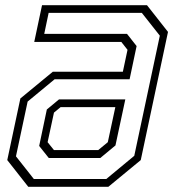

<svg xmlns="http://www.w3.org/2000/svg" viewBox="-20 -720 676 740"><path d="M89 0 8 -103 58.5 -340.5 183.5 -443.5H453.5L471.5 -528L447.5 -558.5H112L142 -700H546.5L627.5 -597L522.5 -103L397.5 0ZM168 -111 131 -157.5 160.5 -298 207.5 -337H463L425 -159.5L366.5 -111ZM110.5 -30H389.5L497.5 -119.5L596 -582.5L526.5 -670.5H167.5L150.5 -589.5H469.5L506.5 -542.5L479.5 -414.5H190.5L86.5 -328.5L41.5 -117.5ZM188 -141.5H358.5L395.5 -172L424.5 -307H213.5L188 -286L163.5 -172Z"/></svg>

Font: Tourney Light
Style: Italic
Weight: 300
Italic angle: -12°
Version: Version 1.015